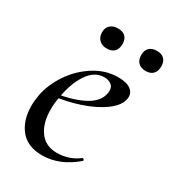

<svg xmlns="http://www.w3.org/2000/svg" viewBox="-145 -648 676 746"><g transform="rotate(30 193.0 -275.5)"><path d="M25 -135Q25 -157 30 -185Q40 -237 73.5 -286.5Q107 -336 157 -367.5Q207 -399 263 -399Q301 -399 320 -384.5Q339 -370 335 -345Q330 -313 291.5 -284Q253 -255 194 -235Q135 -215 70 -208L72 -221Q158 -233 208.5 -262Q259 -291 259 -338Q259 -354 246.5 -363Q234 -372 216 -372Q173 -372 143.5 -328.5Q114 -285 103 -218Q97 -188 97 -160Q97 -99 124 -62Q151 -25 201 -25Q257 -25 299 -58H300Q303 -58 305.5 -55Q308 -52 306 -49Q235 12 157 12Q91 12 58 -29Q25 -70 25 -135ZM120 -519Q120 -540 133 -551.5Q146 -563 167 -563Q189 -563 200.5 -551.5Q212 -540 212 -519Q212 -497 200.5 -485Q189 -473 167 -473Q146 -473 133 -485.5Q120 -498 120 -519ZM296 -519Q296 -540 308 -551.5Q320 -563 342 -563Q363 -563 374.5 -551.5Q386 -540 386 -519Q386 -497 374.5 -485Q363 -473 342 -473Q320 -473 308 -485Q296 -497 296 -519Z"/></g></svg>

Font: Cormorant Infant Medium
Style: Italic
Weight: 500
Italic angle: -10°
Designer: Christian Thalmann (Catharsis Fonts)
Foundry: Catharsis Fonts
Version: Version 4.000